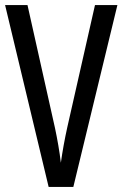

<svg xmlns="http://www.w3.org/2000/svg" viewBox="-20 -800 481 754"><path d="M441 -780H353L244 -299C234 -254 225 -204 219 -161C214 -204 205 -255 196 -297L88 -780H0L171 -66H268Z"/></svg>

Font: Noto Sans Malayalam UI ExtraCondensed
Style: Regular
Weight: 400
Width: 2
Designer: Jelle Bosma - Monotype Design Team
Foundry: Monotype Imaging Inc.
Version: Version 2.104